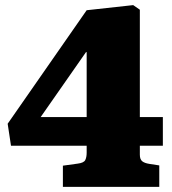

<svg xmlns="http://www.w3.org/2000/svg" viewBox="-20 -731 673 751"><path d="M226 0V-83L284 -91Q308 -94 313.5 -105Q319 -116 319 -134V-161H23L10 -247L319 -691L501 -711L527 -693V-273H617V-161H527V-126Q527 -108 536 -100.5Q545 -93 564 -90L603 -84V0ZM139 -273H319V-526L317 -528Z"/></svg>

Font: Literata 12pt ExtraBold
Style: Regular
Weight: 800
Designer: Latin by Veronika Burian and Jose Scaglione. Greek by Irene Vlachou. Cyrillic by Vera Evstafieva.
Foundry: TypeTogether
Version: Version 3.002